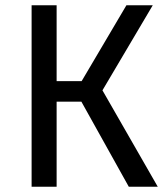

<svg xmlns="http://www.w3.org/2000/svg" viewBox="-20 -709 629 729"><path d="M560 -689 369 -366 579 0H469L289 -323H195V0H100V-689H195V-401H290L460 -689Z"/></svg>

Font: Fira Sans
Style: Regular
Weight: 400
Designer: Carrois Corporate & Edenspiekermann AG
Foundry: Carrois Corporate GbR & Edenspiekermann AG
Version: Version 4.106;PS 004.106;hotconv 1.0.70;makeotf.lib2.5.58329